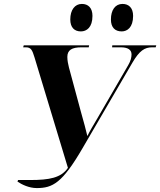

<svg xmlns="http://www.w3.org/2000/svg" viewBox="-20 -945 816 978"><path d="M600 -785C628 -785 658 -805 658 -864C658 -905 636 -925 604 -925C567 -925 545 -894 545 -846C545 -805 566 -785 600 -785ZM392 -785C421 -785 451 -805 451 -864C451 -905 429 -925 397 -925C361 -925 338 -894 338 -846C338 -805 359 -785 392 -785ZM69 -20C91 -5 128 13 167 13C248 13 297 -12 401 -191L654 -625C690 -687 717 -704 755 -704H773L776 -714H552L551 -704H595C632 -704 650 -691 650 -668C650 -653 646 -635 633 -613L477 -344C455 -306 438 -279 425 -252C418 -283 406 -326 392 -376L331 -602C327 -618 323 -637 323 -655C323 -690 346 -704 395 -704H432L434 -714H101L98 -704H111C138 -704 144 -691 156 -652L326 -90C291 -39 232 -28 133 -28H72Z"/></svg>

Font: Noto Serif Display
Style: Bold Italic
Weight: 700
Italic angle: -12°
Designer: Monotype Design Team
Foundry: Monotype Imaging Inc.
Version: Version 2.009